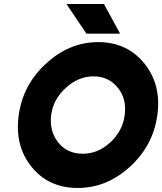

<svg xmlns="http://www.w3.org/2000/svg" viewBox="-20 -921 805 953"><path d="M409 -754H576L496 -901H310ZM444 -542Q520 -542 565 -485Q588 -457 596 -423.5Q604 -390 599 -350Q589 -271 527 -214Q467 -158 390 -158Q313 -158 269 -214Q224 -271 234 -350Q239 -390 257.5 -423.5Q276 -457 307 -485Q369 -542 444 -542ZM468 -712Q323 -712 207 -604Q94 -500 73 -350Q52 -199 135 -95Q220 12 366 12Q506 12 619 -88Q740 -195 761 -350Q782 -502 695 -608Q609 -712 468 -712Z"/></svg>

Font: Unageo
Style: Black-Italic
Weight: 900
Designer: Richard Sepsi
Foundry: Richard Sepsi
Version: Version 2.000